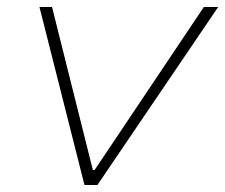

<svg xmlns="http://www.w3.org/2000/svg" viewBox="-20 -530 645 550"><path d="M222 0 93 -510H129L246 -43H251L564 -510H605L259 0Z"/></svg>

Font: Saira Expanded Thin
Style: Italic
Weight: 250
Width: 7
Italic angle: -12°
Designer: Hector Gatti with collaboration of the Omnibus-Type team
Foundry: Omnibus-Type
Version: Version 1.101